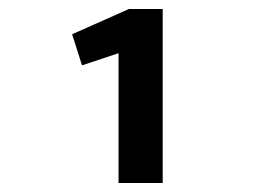

<svg xmlns="http://www.w3.org/2000/svg" viewBox="-20 -652 603 426"><path d="M243 -246H341V-632H266L140 -576L162 -507L243 -534Z"/></svg>

Font: Inconsolata SemiExpanded Black
Style: Regular
Weight: 900
Width: 6
Monospace: yes
Designer: Raph Levien, Cyreal, Brenton Simpson
Foundry: Raph Levien, Cyreal, Google
Version: Version 3.100